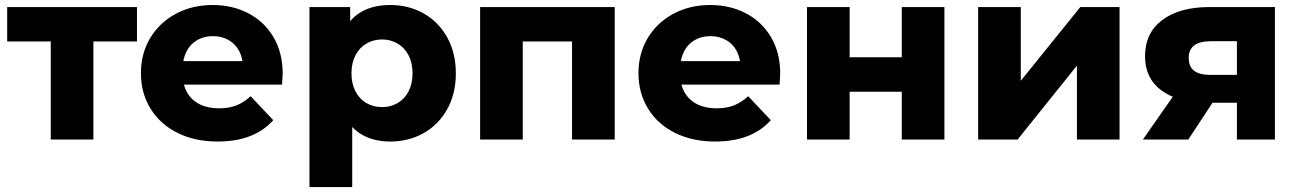

<svg xmlns="http://www.w3.org/2000/svg" viewBox="-20 -569 5288 783"><path d="M187 -439 225.8 -399.9H9.3V-540.3H538.6V-399.9H322.1L360.9 -439V0H187Z M554.7 -270.4Q554.7 -350.7 592.7 -414.1Q630.8 -477.4 697.5 -513Q764.2 -548.6 847.3 -548.6Q927.7 -548.6 992.6 -514.9Q1057.6 -481.2 1095.2 -417.7Q1132.8 -354.1 1132.8 -268.7Q1132.3 -258.3 1130.2 -224.1H697.2V-319.8H1037.8L971 -292.1Q971 -330.2 956 -359.7Q941 -389.1 912.7 -405.4Q884.3 -421.7 848.4 -421.7Q812 -421.7 783.9 -405.4Q755.9 -389.1 740.7 -359.4Q725.4 -329.8 725.4 -290.8V-263.9Q725.4 -222.2 743.4 -191.2Q761.4 -160.2 794.6 -143.7Q827.7 -127.2 872.7 -127.2Q913.1 -127.2 943.4 -138.9Q973.7 -150.6 1002.2 -176.6L1094.4 -78.9Q1056.2 -35.8 999.4 -13.8Q942.7 8.2 867.4 8.2Q774.2 8.2 703.2 -27.4Q632.2 -63 593.4 -126.7Q554.7 -190.3 554.7 -270.4Z M1350.1 -270.1Q1350.1 -365.4 1375.3 -427Q1400.4 -488.6 1450 -518.6Q1499.6 -548.6 1571.9 -548.6Q1646.6 -548.6 1707.5 -514.3Q1768.4 -480 1803.7 -416.6Q1839 -353.1 1839 -269.9Q1839 -186.7 1803.7 -123.5Q1768.4 -60.3 1707.5 -26.1Q1646.6 8.2 1571.9 8.2Q1502 8.2 1452.3 -22.1Q1402.6 -52.3 1376.3 -114.4Q1350.1 -176.4 1350.1 -270.1ZM1242 -540.3H1408.1V-439.7L1406.4 -269.4L1416.4 -99.2V194H1242ZM1662.4 -269.9Q1662.4 -311.9 1646.3 -343.2Q1630.2 -374.5 1601.5 -391.3Q1572.9 -408.1 1537.9 -408.1Q1502.9 -408.1 1474.2 -391.3Q1445.6 -374.5 1429.5 -343.2Q1413.3 -311.9 1413.3 -269.9Q1413.3 -227.9 1429.5 -196.5Q1445.6 -165.1 1474.2 -148.7Q1502.9 -132.2 1537.9 -132.2Q1572.9 -132.2 1601.5 -148.7Q1630.2 -165.1 1646.3 -196.5Q1662.4 -227.9 1662.4 -269.9Z M1938 -540.3H2486.8V0H2312.9V-438L2351.7 -399.9H2073.1L2111.9 -438V0H1938Z M2583.7 -270.4Q2583.7 -350.7 2621.7 -414.1Q2659.8 -477.4 2726.5 -513Q2793.2 -548.6 2876.3 -548.6Q2956.7 -548.6 3021.6 -514.9Q3086.6 -481.2 3124.2 -417.7Q3161.8 -354.1 3161.8 -268.7Q3161.3 -258.3 3159.2 -224.1H2726.2V-319.8H3066.8L3000 -292.1Q3000 -330.2 2985 -359.7Q2970 -389.1 2941.7 -405.4Q2913.3 -421.7 2877.4 -421.7Q2841 -421.7 2812.9 -405.4Q2784.9 -389.1 2769.7 -359.4Q2754.4 -329.8 2754.4 -290.8V-263.9Q2754.4 -222.2 2772.4 -191.2Q2790.4 -160.2 2823.6 -143.7Q2856.7 -127.2 2901.7 -127.2Q2942.1 -127.2 2972.4 -138.9Q3002.7 -150.6 3031.2 -176.6L3123.4 -78.9Q3085.2 -35.8 3028.4 -13.8Q2971.7 8.2 2896.4 8.2Q2803.2 8.2 2732.2 -27.4Q2661.2 -63 2622.4 -126.7Q2583.7 -190.3 2583.7 -270.4Z M3271 -540.3H3444.9V-335.4H3657.6V-540.3H3831.4V0H3657.6V-194.9H3444.9V0H3271Z M3969 -540.3H4142.9V-239.6L4385.7 -540.3H4545.7V0H4371.8V-301.3L4130 0H3969Z M5024.2 -177.3 5047.3 -150.1H4904.6Q4785 -150.1 4717.3 -199.7Q4649.6 -249.2 4649.6 -339.1Q4649.6 -434.6 4720 -487.4Q4790.4 -540.3 4913.6 -540.3H5179.3V0H5024.2ZM4784.2 -205.2H4961.1L4826 0H4640.8ZM5024.2 -444.2 5047.3 -400.9H4917.7Q4827.7 -400.9 4827.7 -332.9Q4827.7 -297.2 4849.7 -280.4Q4871.8 -263.6 4915.9 -263.6H5047.3L5024.2 -230.1Z"/></svg>

Font: iiserrat Thin
Style: Regular
Weight: 100
Designer: Akira Ohta
Foundry: Akira Ohta
Version: Version 1.200;Glyphs 3.3.1 (3343)